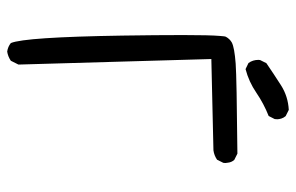

<svg xmlns="http://www.w3.org/2000/svg" viewBox="-166 -678 832 540"><g transform="rotate(90 250.0 -408.0)"><path d="M438 -620.1Q438.5 -623 438.5 -626Q438.5 -628.9 437.5 -633.3Q436.5 -643.1 429.7 -650.9L412.1 -659.7Q197.3 -657.7 158.7 -654.8Q113.8 -651.4 99.6 -644Q89.4 -638.2 83.5 -627.4Q82 -625 81.1 -610.8Q78.6 -582 78.6 -507.1Q78.6 -432.1 80.1 -335.4Q84.5 -61.5 101.1 -22.5Q111.3 -14.2 125 -12.2Q138.7 -14.2 150.9 -22.5L161.6 -43.9L146 -586.4L402.8 -592.3Q417 -594.2 429.2 -602.5ZM314.9 -764.6Q315.4 -767.6 315.4 -772Q315.4 -776.4 313.5 -783Q311.5 -789.6 306.6 -795.4L289.1 -804.2Q251 -802.2 219.7 -782.2Q188.5 -762.2 157.7 -741.2L148.9 -723.6Q148.4 -721.2 148.4 -718.8Q148.4 -703.1 157.2 -690.9L174.3 -682.6Q210 -691.9 240.7 -712.9Q271.5 -733.9 306.2 -747.6Z"/></g></svg>

Font: Bakudai
Style: Light
Weight: 300
Version: Version 1.48